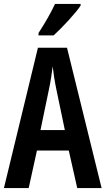

<svg xmlns="http://www.w3.org/2000/svg" viewBox="-20 -957 537 977"><path d="M390 -928V-937H260C239 -892 211 -843 176 -789V-777H253C297 -817 364 -889 390 -928ZM373 0H497L321 -714H173L0 0H126L168 -191H330ZM267 -501 310 -295H186L229 -502C238 -544 244 -586 248 -619C252 -585 258 -544 267 -501Z"/></svg>

Font: Noto Sans Khmer ExtraCondensed SemiBold
Style: Regular
Weight: 600
Width: 2
Designer: Danh Hong and the Monotype Design Team
Foundry: Monotype Imaging Inc.
Version: Version 2.004